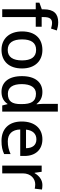

<svg xmlns="http://www.w3.org/2000/svg" viewBox="884 -1690 815 2624"><g transform="rotate(90 1292.0 -377.5)"><path d="M345 -458V-539H213V-570C213 -647 238 -681 292 -681C321 -681 348 -673 370 -667L396 -746C366 -756 328 -765 284 -765C169 -765 107 -707 107 -568V-541L16 -508V-458H106V0H213V-458Z M915 -271C915 -449 810 -549 663 -549C505 -549 409 -449 409 -271C409 -91 515 10 660 10C816 10 915 -91 915 -271ZM518 -271C518 -392 561 -463 661 -463C761 -463 805 -392 805 -271C805 -149 761 -75 662 -75C562 -75 518 -149 518 -271Z M1235 10C1318 10 1368 -26 1399 -72H1403L1421 0H1505V-760H1399V-558C1399 -533 1403 -489 1405 -470H1400C1367 -514 1319 -549 1237 -549C1107 -549 1020 -454 1020 -269C1020 -84 1106 10 1235 10ZM1261 -77C1174 -77 1129 -145 1129 -266C1129 -387 1174 -461 1260 -461C1369 -461 1402 -392 1402 -267V-252C1402 -135 1365 -77 1261 -77Z M1883 -549C1737 -549 1640 -446 1640 -266C1640 -83 1748 10 1904 10C1981 10 2031 -1 2085 -26V-114C2028 -89 1979 -76 1911 -76C1809 -76 1752 -137 1749 -246H2111V-305C2111 -455 2024 -549 1883 -549ZM1884 -467C1966 -467 2004 -409 2005 -325H1751C1760 -415 1807 -467 1884 -467Z M2508 -549C2435 -549 2379 -501 2346 -443H2341L2327 -539H2243V0H2349V-283C2349 -390 2422 -451 2498 -451C2520 -451 2541 -448 2558 -444L2570 -543C2553 -547 2528 -549 2508 -549Z"/></g></svg>

Font: Noto Sans Cherokee Medium
Style: Regular
Weight: 500
Designer: Monotype Design Team
Foundry: Monotype Imaging Inc.
Version: Version 2.001